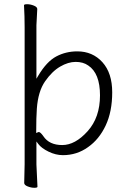

<svg xmlns="http://www.w3.org/2000/svg" viewBox="-20 -725 612 912"><path d="M158 162Q158 167 143 167Q128 167 111.5 160.5Q95 154 95 144L97 55V-596Q97 -649 94 -700Q94 -705 109 -705Q124 -705 140.5 -698.5Q157 -692 157 -682L153 -605V-351L162 -366Q202 -433 247.5 -457Q293 -481 347 -481Q420 -481 466.5 -429.5Q513 -378 513 -286.5Q513 -195 482 -129Q451 -63 398 -26Q345 12 279 12Q245 12 211 -4.5Q177 -21 162 -41L153 -53V56ZM186 -78Q214 -36 275.5 -36Q337 -36 396 -101.5Q455 -167 455 -272Q455 -377 399 -414Q375 -431 339.5 -431Q304 -431 265.5 -408.5Q227 -386 194 -338.5Q161 -291 155 -209Q152 -167 152 -101V-93Q162 -98 164 -98Q172 -98 186 -78ZM157 -682Z"/></svg>

Font: LXGW WenKai TC Light
Style: Regular
Weight: 300
Designer: LXGW / Fontworks Inc.
Foundry: LXGW / Fontworks Inc.
Version: Version 1.330